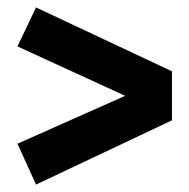

<svg xmlns="http://www.w3.org/2000/svg" viewBox="-20 -591 510 517"><path d="M443 -399V-267L77 -94L27 -204L317 -333L27 -466L77 -571Z"/></svg>

Font: Fira Sans Condensed
Style: Bold
Weight: 700
Width: 3
Designer: bBox Type GmbH & Carrois Corporate GbR & Edenspiekermann AG
Foundry: bBox Type GmbH & Carrois Corporate GbR & Edenspiekermann AG
Version: Version 4.301